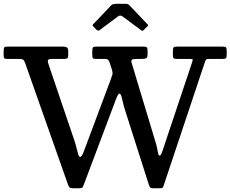

<svg xmlns="http://www.w3.org/2000/svg" viewBox="-20 -1000 1236 1030"><path d="M429 -186 574 -573.5Q580 -589 582.8 -599.5Q585.5 -610 580.5 -626.5L567.5 -666Q563.5 -677 558.5 -680.5Q553.5 -684 539.5 -684H493.5Q480.5 -684 477.8 -688.2Q475 -692.5 475 -706V-725Q475 -741.5 479 -745.8Q483 -750 499 -750H750.5Q762 -750 766.8 -746.5Q771.5 -743 771.5 -731V-708Q771.5 -691.5 764.8 -687.8Q758 -684 742 -684H713.5Q694 -684 688 -679.8Q682 -675.5 687 -660L817 -229Q822.5 -210 826.2 -187.5Q830 -165 835.5 -165Q839 -165 842.8 -169.8Q846.5 -174.5 851.5 -190L1010.5 -665.5Q1014.5 -677.5 1013.8 -680.8Q1013 -684 995.5 -684H927.5Q914 -684 910.8 -688.2Q907.5 -692.5 907.5 -706.5V-724.5Q907.5 -740.5 911 -745.2Q914.5 -750 930 -750H1171Q1186 -750 1191 -747Q1196 -744 1196 -728.5V-705.5Q1196 -691 1191.8 -687.5Q1187.5 -684 1173.5 -684H1105.5Q1088.5 -684 1085.2 -679.8Q1082 -675.5 1078 -663.5L858 -4.5Q854.5 5.5 851.2 7.8Q848 10 834 10H804.5Q790 10 786 6Q782 2 778.5 -9L648.5 -416.5Q643.5 -432 639.5 -451Q635.5 -470 631.2 -483.8Q627 -497.5 621 -497.5Q613.5 -497.5 603 -470L430 -10.5Q425.5 1.5 422.2 5.8Q419 10 401.5 10H373Q357.5 10 352.8 5.2Q348 0.5 344.5 -10.5L114.5 -663Q109.5 -676 103.8 -680Q98 -684 80 -684H20Q7 -684 3.2 -687Q-0.5 -690 -0.5 -703.5V-726.5Q-0.5 -742 3.2 -746Q7 -750 22 -750H317.5Q332.5 -750 339.2 -745.2Q346 -740.5 346 -724.5V-703Q346 -690 340.8 -687Q335.5 -684 323 -684H262.5Q242 -684 238.2 -678.5Q234.5 -673 239 -659L382 -237.5Q387 -222 391.2 -203.2Q395.5 -184.5 399.8 -171.2Q404 -158 410 -158Q418.5 -158 429 -186ZM496.5 -841.5 482 -856.5Q476.5 -862.5 476.5 -864.5Q476.5 -866.5 482 -872L576 -971Q584 -979.5 602.5 -979.5H652Q662 -979.5 666.2 -977.5Q670.5 -975.5 675 -971L771 -870Q775 -866.5 775 -864.8Q775 -863 771 -859L751.5 -839.5Q746 -834 744 -834.2Q742 -834.5 735.5 -839L638 -911.5Q625 -921 613 -912L514.5 -838.5Q506 -832 496.5 -841.5Z"/></svg>

Font: Besley* Medium
Style: Regular
Weight: 500
Designer: Owen Earl
Foundry: indestructible type*
Version: Version 3.000; ttfautohint (v1.8.3)